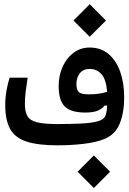

<svg xmlns="http://www.w3.org/2000/svg" viewBox="-20 -701 626 930"><path d="M258.3 2.9Q163.6 2.9 108.2 -15.4Q52.7 -33.7 29.1 -76.4Q5.4 -119.1 5.4 -192.4Q5.4 -230 12.2 -266.4Q19 -302.7 26.9 -324.7H113.8Q106.9 -278.8 103.8 -252Q100.6 -225.1 100.6 -198.7Q100.6 -160.6 112.5 -139.2Q124.5 -117.7 158.4 -108.9Q192.4 -100.1 258.3 -100.1Q314.5 -100.1 369.6 -102.5Q424.8 -105 456.1 -114.3Q477.5 -120.6 487.3 -134Q497.1 -147.5 499 -189.9L486.3 -189.5Q475.6 -174.3 453.1 -165Q430.7 -155.8 393.1 -155.8Q324.7 -155.8 294.4 -184.6Q264.2 -213.4 264.2 -284.2Q264.2 -334.5 283 -377Q301.8 -419.4 335.7 -445.1Q369.6 -470.7 414.6 -470.7Q468.8 -470.7 505.9 -439.2Q543 -407.7 562.3 -353.3Q581.5 -298.8 581.5 -230Q581.5 -154.8 559.6 -101.8Q537.6 -48.8 485.8 -27.8Q445.3 -11.2 384.5 -4.2Q323.7 2.9 258.3 2.9ZM499 -256.3Q494.1 -317.4 470.9 -342.3Q447.8 -367.2 415 -367.2Q382.3 -367.2 366.2 -345.5Q350.1 -323.7 350.1 -294.9Q350.1 -267.1 361.1 -255.6Q372.1 -244.1 409.2 -244.1Q437.5 -244.1 458 -247.1Q478.5 -250 499 -256.3ZM414.6 -522.9 335.9 -601.6 414.6 -680.7 493.2 -601.6ZM434.6 209.5 356 130.9 434.6 51.8 513.2 130.9Z"/></svg>

Font: CaskaydiaCove NFP
Style: Regular
Weight: 400
Designer: Aaron Bell
Foundry: Saja Typeworks
Version: Version 2111.001; VTT 6.35;Nerd Fonts 3.1.1